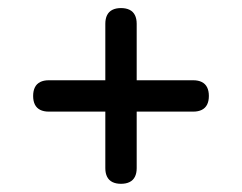

<svg xmlns="http://www.w3.org/2000/svg" viewBox="-20 -567 602 478"><path d="M101.6 -367.2H460.9Q473.6 -367.2 482.4 -362.8Q491.2 -358.4 495.6 -349.6Q500 -340.8 500 -328.1Q500 -315.4 495.6 -306.6Q491.2 -297.9 482.4 -293.5Q473.6 -289.1 460.9 -289.1H101.6Q88.9 -289.1 80.1 -293.5Q71.3 -297.9 66.9 -306.6Q62.5 -315.4 62.5 -328.1Q62.5 -340.8 66.9 -349.6Q71.3 -358.4 80.1 -362.8Q88.9 -367.2 101.6 -367.2ZM320.3 -507.8V-148.4Q320.3 -135.7 315.9 -127Q311.5 -118.2 302.7 -113.8Q293.9 -109.4 281.2 -109.4Q268.6 -109.4 259.8 -113.8Q251 -118.2 246.6 -127Q242.2 -135.7 242.2 -148.4V-507.8Q242.2 -520.5 246.6 -529.3Q251 -538.1 259.8 -542.5Q268.6 -546.9 281.2 -546.9Q293.9 -546.9 302.7 -542.5Q311.5 -538.1 315.9 -529.3Q320.3 -520.5 320.3 -507.8Z"/></svg>

Font: Gyrochrome
Style: Regular
Weight: 400
Designer: David Moles
Foundry: David Moles
Version: Version 1.005;Glyphs 3.2.3 (3260)